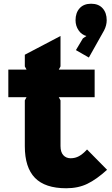

<svg xmlns="http://www.w3.org/2000/svg" viewBox="-20 -1005 605 1035"><path d="M449.2 -199.2 557.1 -89.8Q500.5 -38.1 450.9 -14.2Q401.4 9.8 336.9 9.8Q223.1 9.8 168.5 -46.1Q113.8 -102.1 113.8 -216.8V-463.9L123 -481H24.9V-629.9H123L113.8 -647V-710L306.2 -811V-647L296.9 -629.9H490.2V-481H296.9L306.2 -463.9V-217.8Q306.2 -185.1 321.3 -168.5Q336.4 -151.9 360.8 -151.9Q385.3 -151.9 405.8 -163.1Q426.3 -174.3 449.2 -199.2ZM555.2 -896Q555.2 -868.2 541 -840.8L459 -694.8L389.2 -734.9L426.8 -797.9L445.8 -811Q419.9 -817.4 403.6 -841.6Q387.2 -865.7 387.2 -896Q387.2 -936 409.2 -960.4Q431.2 -984.9 471.2 -984.9Q511.2 -984.9 533.2 -960.4Q555.2 -936 555.2 -896Z"/></svg>

Font: Sinkin Sans 800 Black
Style: Regular
Weight: 900
Designer: Keith Bates
Foundry: K-Type
Version: Sinkin Sans (version 1.0)  by Keith Bates   •   © 2014   www